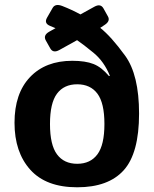

<svg xmlns="http://www.w3.org/2000/svg" viewBox="-20 -753 629 782"><path d="M39.1 -252.9Q39.1 -372.6 102.3 -439Q165.5 -505.4 274.4 -505.4Q328.1 -505.4 361.1 -492.2Q394 -479 423.3 -443.8H427.7Q404.3 -502.4 360.8 -538.1Q317.4 -573.7 293.9 -589.4L221.7 -549.3Q196.3 -535.2 184.6 -556.2L166.5 -588.4Q154.8 -609.4 180.7 -624L206.1 -638.2Q194.8 -643.1 183.1 -647.9Q158.7 -658.2 171.4 -680.7L194.3 -720.7Q205.1 -739.7 233.9 -728.5Q272.5 -713.4 307.6 -694.3L364.3 -725.6Q389.6 -739.7 401.4 -718.8L419.4 -686.5Q430.7 -667 405.3 -650.9L388.2 -639.6Q432.6 -604.5 489.5 -526.4Q546.4 -448.2 546.4 -290.5Q546.4 -128.9 483.9 -59.6Q421.4 9.8 294.4 9.8Q167.5 9.8 103.3 -61.8Q39.1 -133.3 39.1 -252.9ZM183.6 -248Q183.6 -162.6 212.2 -124.3Q240.7 -85.9 294.4 -85.9Q348.1 -85.9 376.7 -124.3Q405.3 -162.6 405.3 -248Q405.3 -333.5 376.7 -371.6Q348.1 -409.7 294.4 -409.7Q240.7 -409.7 212.2 -371.6Q183.6 -333.5 183.6 -248Z"/></svg>

Font: Istok
Style: Bold
Weight: 700
Designer: Andrey V. Panov
Foundry: Andrey V. Panov
Version: Version 1.0.1